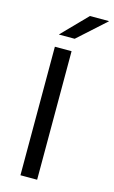

<svg xmlns="http://www.w3.org/2000/svg" viewBox="-126 -874 547 922"><g transform="rotate(15 147.5 -412.5)"><path d="M159.5 0H76.5V-639H159.5ZM201 -825H295V-823.5L158.5 -700.5H80.5V-701.5Z"/></g></svg>

Font: Anek Bangla Medium
Style: Regular
Weight: 400
Version: Version 1.003